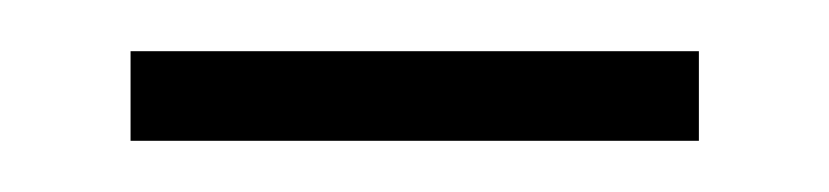

<svg xmlns="http://www.w3.org/2000/svg" viewBox="-20 -309 324 75"><path d="M31 -254H253V-289H31Z"/></svg>

Font: Noto Sans Bengali Condensed ExtraLight
Style: Regular
Weight: 200
Width: 3
Designer: Joana Ranito - Universal Thirst; Jelle Bosma - Monotype Design Team
Foundry: Universal Thirst ehf.
Version: Version 3.000